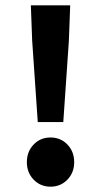

<svg xmlns="http://www.w3.org/2000/svg" viewBox="-20 -690 380 722"><path d="M122 -231 101 -537 96 -670H244L239 -537L218 -231ZM170 12Q132 12 106.5 -14.5Q81 -41 81 -80Q81 -120 106.5 -146.5Q132 -173 170 -173Q208 -173 233.5 -146.5Q259 -120 259 -80Q259 -41 233.5 -14.5Q208 12 170 12Z"/></svg>

Font: hySource Sans Pro
Style: Bold
Weight: 700
Designer: Paul D. Hunt
Foundry: Adobe Systems Incorporated
Version: Version 2.021;PS 2.000;hotconv 1.0.86;makeotf.lib2.5.63406